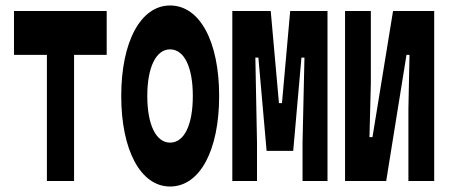

<svg xmlns="http://www.w3.org/2000/svg" viewBox="-20 -660 1640 700"><path d="M250 0V-460H369V-620H31V-460H151V0Z M600 20C709 20 779 -112 779 -310C779 -508 709 -640 600 -640C493 -640 422 -508 422 -310C422 -112 493 20 600 20ZM600 -140C549 -140 517 -205 517 -310C517 -415 549 -480 600 -480C652 -480 683 -415 683 -310C683 -205 652 -140 600 -140Z M917 0V-140L911 -450H922L952 -110H1049L1079 -450H1090L1083 -140V0H1174V-620H1038L1008 -284H997L967 -620H827V0Z M1388 0 1462 -460H1473L1469 -264V0H1563V-620H1413L1338 -160H1327L1332 -356V-620H1238V0Z"/></svg>

Font: Yard Headline
Style: Regular
Weight: 400
Monospace: yes
Designer: Roman Shamin
Foundry: Evil Martians
Version: Version 1.000